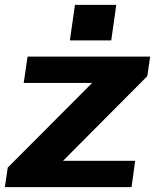

<svg xmlns="http://www.w3.org/2000/svg" viewBox="-26 -774 641 794"><path d="M6 -81 410 -486 418 -431H72L88 -540H595L583 -459L177 -51L170 -109H533L518 0H-6ZM455 -754 434 -607H263L284 -754Z"/></svg>

Font: Pathway Extreme 28pt
Style: Bold Italic
Weight: 700
Italic angle: -8°
Designer: Eduardo Rodriguez Tunni
Foundry: Eduardo Rodriguez Tunni
Version: Version 1.001;gftools[0.9.26]